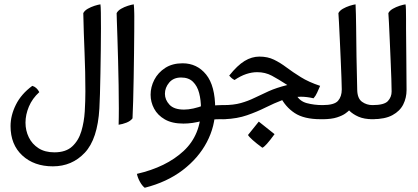

<svg xmlns="http://www.w3.org/2000/svg" viewBox="-20 -552 1954 897"><path d="M227.1 225.1Q139.2 225.1 84.2 174.3Q29.3 123.5 29.3 37.1Q29.3 -12.7 54.2 -62.7Q79.1 -112.8 130.9 -150.9Q151.4 -145 163.6 -121.6Q130.9 -91.8 115 -54Q99.1 -16.1 99.1 21Q99.1 57.6 114.5 89.4Q129.9 121.1 159.9 140.4Q189.9 159.7 233.9 159.7Q287.6 159.7 317.4 132.1Q347.2 104.5 360.1 61Q373 17.6 376 -31.7Q378.9 -81.1 378.9 -124.5Q378.9 -215.8 375 -307.1Q371.1 -398.4 369.1 -490.7Q375 -502.4 389.9 -511Q404.8 -519.5 421.6 -524.9Q438.5 -530.3 449.2 -531.7Q450.7 -522.9 451.2 -492.7Q451.7 -462.4 451.7 -419.4Q451.7 -371.6 450.9 -316.4Q450.2 -261.2 449.2 -208.3Q448.2 -155.3 447 -112.3Q445.8 -69.3 444.3 -45.4Q436 97.7 376.2 161.4Q316.4 225.1 227.1 225.1Z M534.2 30.8Q534.7 15.1 534.9 -4.2Q535.2 -23.4 535.2 -44.9Q535.2 -94.7 534.2 -153.1Q533.2 -211.4 531.7 -269Q530.3 -326.7 528.6 -375.2Q526.9 -423.8 525.9 -455.1Q524.9 -486.3 524.9 -490.7Q530.8 -502.4 545.7 -511Q560.5 -519.5 577.4 -524.9Q594.2 -530.3 605 -531.7Q606 -525.9 606.4 -513.9Q606.9 -502 607.2 -490.7Q607.4 -479.5 607.4 -476.6Q607.4 -452.1 607.2 -406.5Q606.9 -360.8 606.2 -303.7Q605.5 -246.6 604.5 -188.2Q603.5 -129.9 602.1 -80.1Q600.6 -30.3 599.1 1Q589.4 13.7 570.8 21Q552.2 28.3 534.2 30.8Z M656.2 325.2Q644 315.9 633.8 297.4Q623.5 278.8 619.6 260.3Q756.3 229 837.6 153.6Q918.9 78.1 918.9 -45.4Q918.9 -84.5 910.4 -117.2Q901.9 -149.9 881.6 -169.9Q861.3 -189.9 826.2 -189.9Q790.5 -189.9 770.5 -166.3Q750.5 -142.6 750.5 -113.8Q750.5 -85.9 771.7 -63Q793 -40 839.8 -40Q879.4 -40 934.1 -60.5L928.2 11.7Q902.8 19 879.9 22.2Q856.9 25.4 836.9 25.4Q784.2 25.4 750.2 5.9Q716.3 -13.7 700 -44.4Q683.6 -75.2 683.6 -109.4Q683.6 -145.5 700.9 -179.2Q718.3 -212.9 751.7 -234.6Q785.2 -256.3 833 -256.3Q900.4 -256.3 942.9 -203.9Q985.4 -151.4 985.4 -43.5Q985.4 37.6 946.3 112.1Q907.2 186.5 833.7 242.7Q760.3 298.8 656.2 325.2ZM977.5 6.3 975.1 -59.1Q989.7 -60.1 998.3 -60.5Q1006.8 -61 1019 -61H1033.7V4.9H1019Q1001 4.9 992.7 5.1Q984.4 5.4 977.5 6.3Z M1014.2 4.9V-61H1023.9Q1071.3 -61 1105.2 -70.6Q1139.2 -80.1 1169.4 -95Q1199.7 -109.9 1235.6 -126Q1271.5 -142.1 1322.3 -154.8Q1281.2 -181.6 1250.2 -198.2Q1219.2 -214.8 1181.6 -214.8Q1156.7 -214.8 1130.4 -206.1Q1104 -197.3 1075.7 -178.2Q1066.9 -183.1 1061.5 -187.7Q1056.2 -192.4 1050.8 -198.7Q1088.9 -246.6 1122.6 -267.1Q1156.2 -287.6 1191.9 -287.6Q1230.5 -287.6 1260 -273.2Q1289.6 -258.8 1318.8 -236.8Q1348.1 -214.8 1385.3 -191.7Q1422.4 -168.5 1475.6 -150.9Q1468.8 -135.3 1461.7 -119.4Q1454.6 -103.5 1444.8 -92.8Q1413.6 -100.1 1386.2 -100.1Q1340.3 -100.1 1300.5 -85Q1260.7 -69.8 1220.7 -49.8Q1180.7 -29.8 1134.5 -13.7Q1088.4 2.4 1029.3 4.9Q1025.9 5.4 1022 5.1Q1018.1 4.9 1014.2 4.9ZM1477.5 4.9Q1400.4 4.9 1356.7 -23.9Q1313 -52.7 1288.6 -102.1L1362.8 -110.4Q1379.4 -79.1 1413.6 -70.1Q1447.8 -61 1487.3 -61H1497.1V4.9ZM1205.6 138.2Q1178.2 118.2 1160.2 102.1Q1142.1 85.9 1138.7 78.6L1189 16.1L1262.7 74.7Q1219.7 133.8 1205.6 138.2Z M1477.5 4.9V-61H1487.3Q1542 -61 1559.3 -81.1Q1576.7 -101.1 1576.7 -134.3Q1576.7 -150.9 1575.2 -188.5Q1573.7 -226.1 1571.8 -273.2Q1569.8 -320.3 1567.6 -366.2Q1565.4 -412.1 1563.7 -446.3Q1562 -480.5 1561 -490.7Q1566.9 -502.4 1581.8 -511Q1596.7 -519.5 1613.5 -524.9Q1630.4 -530.3 1641.1 -531.7Q1643.1 -490.2 1643.8 -426.8Q1644.5 -363.3 1645.5 -287.4Q1646.5 -211.4 1648.9 -131.3Q1649.9 -91.8 1671.4 -76.4Q1692.9 -61 1720.2 -61H1730V4.9H1720.2Q1681.6 4.9 1654.8 -6.8Q1627.9 -18.6 1610.8 -36.1Q1607.4 -32.2 1594 -22.2Q1580.6 -12.2 1554.7 -3.7Q1528.8 4.9 1487.3 4.9Z M1710.4 4.9V-61H1720.2Q1774.9 -61 1792.2 -79.8Q1809.6 -98.6 1809.6 -124.5Q1809.6 -144 1808.3 -183.6Q1807.1 -223.1 1804.9 -271Q1802.7 -318.8 1800.8 -365.2Q1798.8 -411.6 1797.1 -445.8Q1795.4 -480 1794.4 -490.7Q1800.3 -502.4 1815.2 -511Q1830.1 -519.5 1846.9 -524.9Q1863.8 -530.3 1874.5 -531.7Q1876 -525.9 1876.5 -506.6Q1877 -487.3 1877 -463.4Q1877 -439.5 1877 -419.4Q1877 -358.9 1878.2 -289.6Q1879.4 -220.2 1879.4 -131.3Q1879.4 -95.2 1864 -64.2Q1848.6 -33.2 1813.7 -14.2Q1778.8 4.9 1720.2 4.9Z"/></svg>

Font: Harmattan
Style: Regular
Weight: 400
Designer: George W. Nuss III and SIL International
Foundry: SIL International
Version: Version 4.000